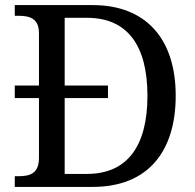

<svg xmlns="http://www.w3.org/2000/svg" viewBox="-20 -734 767 754"><path d="M38 0H344C561 0 670 -139 670 -358C670 -585 550 -714 344 -714H38V-672H51C95 -672 133 -663 133 -604V-398H38V-349H133V-114C133 -51 96 -42 51 -42H38ZM321 -51H234V-349H404V-398H234V-664H322C480 -664 559 -556 559 -358C559 -160 480 -51 321 -51Z"/></svg>

Font: Noto Fangsong KSS Vertical
Style: Regular
Weight: 400
Designer: LIU Zhao, ZHANG Congyu, Kushim JIANG
Foundry: Guyu Beijing Co. Ltd.
Version: Version 1.000;November 16, 2022;FontCreator 11.5.0.2427 64-b